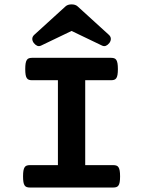

<svg xmlns="http://www.w3.org/2000/svg" viewBox="-20 -838 640 858"><path d="M238.8 -479.5H123.5Q115.2 -479.5 109.4 -481.4Q103.5 -483.4 99.9 -488.8Q96.2 -494.1 94.5 -503.9Q92.8 -513.7 92.8 -529.3Q92.8 -544.9 94.5 -554.7Q96.2 -564.5 99.9 -570.1Q103.5 -575.7 109.4 -577.6Q115.2 -579.6 123.5 -579.6H476.1Q484.4 -579.6 490.2 -577.6Q496.1 -575.7 499.8 -570.1Q503.4 -564.5 505.1 -554.7Q506.8 -544.9 506.8 -529.3Q506.8 -513.7 505.1 -503.9Q503.4 -494.1 499.8 -488.8Q496.1 -483.4 490.2 -481.4Q484.4 -479.5 476.1 -479.5H360.8V-100.1H485.8Q494.1 -100.1 500 -98.1Q505.9 -96.2 509.5 -90.6Q513.2 -85 514.9 -75.2Q516.6 -65.4 516.6 -49.8Q516.6 -34.2 514.9 -24.4Q513.2 -14.6 509.5 -9.3Q505.9 -3.9 500 -2Q494.1 0 485.8 0H113.8Q105.5 0 99.6 -2Q93.8 -3.9 90.1 -9.3Q86.4 -14.6 84.7 -24.4Q83 -34.2 83 -49.8Q83 -65.4 84.7 -75.2Q86.4 -85 90.1 -90.6Q93.8 -96.2 99.6 -98.1Q105.5 -100.1 113.8 -100.1H238.8ZM163.6 -634.3Q154.3 -629.9 146 -633.5Q137.7 -637.2 130.9 -646Q124 -655.3 124.3 -664.8Q124.5 -674.3 132.8 -682.1L272.9 -809.6Q278.3 -814.5 285.2 -816.4Q292 -818.4 299.8 -818.4Q307.6 -818.4 314.5 -816.4Q321.3 -814.5 326.7 -809.6L466.8 -682.1Q475.1 -674.3 475.3 -664.8Q475.6 -655.3 468.8 -646Q461.9 -637.2 453.6 -633.5Q445.3 -629.9 436 -634.3L299.8 -699.7Z"/></svg>

Font: Courier Prime
Style: Bold
Weight: 700
Monospace: yes
Designer: Alan Dague-Greene
Foundry: Quote-Unquote Apps
Version: Version 1.202